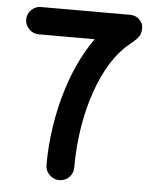

<svg xmlns="http://www.w3.org/2000/svg" viewBox="-52 -745 647 799"><g transform="rotate(5 272.0 -345.5)"><path d="M225 10Q202 10 184.5 -7Q167 -24 167 -48Q167 -131 179.5 -211.5Q192 -292 215 -366Q238 -440 270 -502.5Q302 -565 340 -611L374 -587H87Q64 -587 47 -604Q30 -621 30 -644Q30 -668 47 -684.5Q64 -701 87 -701H459Q483 -701 498.5 -685.5Q514 -670 514 -651Q514 -636 510 -625Q506 -614 495 -603Q484 -592 465 -576Q426 -545 392.5 -492Q359 -439 334.5 -369.5Q310 -300 296.5 -218.5Q283 -137 283 -48Q283 -24 266.5 -7Q250 10 225 10Z"/></g></svg>

Font: National Park SemiBold
Style: Regular
Weight: 600
Designer: Andrea Herstowski, Ben Hoepner
Version: Version 1.009